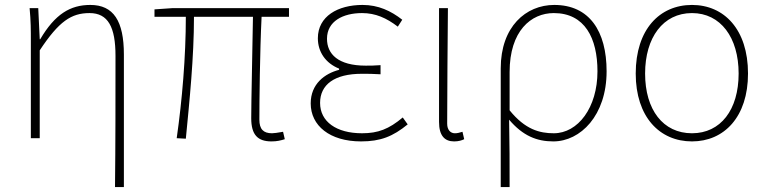

<svg xmlns="http://www.w3.org/2000/svg" viewBox="-20 -560 3110 778"><path d="M446 198H482V-339C482 -475 440 -540 346 -540C265 -540 203 -503 143 -401H141L135 -527H100C105 -474 105 -438 105 -396V0H141V-356C219 -474 269 -507 343 -507C418 -507 448 -450 448 -334C448 -158 448 21 446 198Z M1080 13C1103 13 1118 9 1134 4L1127 -26C1104 -22 1091 -20 1082 -20C1047 -20 1031 -37 1031 -75C1031 -146 1033 -351 1040 -492H1151V-527H678L606 -522V-492H733C733 -330 718 -154 696 0L733 2C748 -152 766 -327 766 -492H1005C1003 -355 998 -153 998 -81C998 -14 1024 13 1080 13Z M1443 13C1522 13 1572 -7 1632 -56L1612 -84C1556 -37 1512 -20 1447 -20C1343 -20 1277 -67 1277 -143C1277 -217 1335 -261 1446 -261C1471 -261 1491 -261 1522 -259V-296C1495 -294 1482 -294 1462 -294C1350 -294 1305 -341 1305 -403C1305 -474 1370 -507 1447 -507C1502 -507 1546 -487 1592 -452L1610 -480C1564 -516 1513 -540 1449 -540C1349 -540 1268 -494 1268 -405C1268 -350 1299 -304 1354 -282V-277C1296 -262 1239 -220 1239 -141C1239 -51 1316 13 1443 13Z M1820 13C1838 13 1851 9 1861 4L1854 -26C1841 -22 1833 -20 1823 -20C1806 -20 1792 -33 1792 -59C1792 -217 1794 -368 1795 -527H1759V-66C1759 -10 1782 13 1820 13Z M2009 198H2045C2045 92 2045 31 2043 -75C2099 -9 2156 13 2222 13C2332 13 2438 -92 2438 -271C2438 -434 2368 -540 2226 -540C2111 -540 2009 -452 2009 -283ZM2224 -20C2167 -20 2108 -35 2045 -113V-268C2045 -435 2132 -507 2224 -507C2350 -507 2401 -405 2401 -271C2401 -124 2322 -20 2224 -20Z M2784 13C2914 13 3011 -86 3011 -262C3011 -441 2914 -540 2784 -540C2653 -540 2556 -441 2556 -262C2556 -86 2653 13 2784 13ZM2784 -20C2667 -20 2594 -115 2594 -262C2594 -408 2667 -507 2784 -507C2900 -507 2973 -408 2973 -262C2973 -115 2900 -20 2784 -20Z"/></svg>

Font: Noto Sans JP Thin
Style: Regular
Weight: 100
Designer: Ryoko NISHIZUKA 西塚涼子 (kana, bopomofo & ideographs); Paul D. Hunt (Latin, Greek & Cyrillic); Sandoll Communications 산돌커뮤니
Foundry: Adobe
Version: Version 2.004;hotconv 1.0.118;makeotfexe 2.5.65603